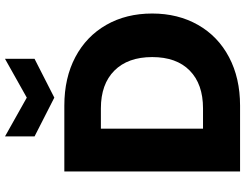

<svg xmlns="http://www.w3.org/2000/svg" viewBox="-126 -853 979 767"><g transform="rotate(-90 363.5 -469.5)"><path d="M325 -702Q436 -702 519 -658Q602 -614 647.5 -534.5Q693 -455 693 -351Q693 -248 647.5 -168Q602 -88 518.5 -44Q435 0 325 0H62V-702ZM314 -148Q411 -148 465 -201Q519 -254 519 -351Q519 -448 465 -502Q411 -556 314 -556H233V-148ZM512 -821 357 -742 202 -821V-939L357 -852L512 -939Z"/></g></svg>

Font: Fz Poppins
Style: Bold
Weight: 700
Designer: Ninad Kale (Devanagari), Jonny Pinhorn (Latin)
Foundry: Indian Type Foundry
Version: Vit hóa bi Vntype.Com & FontZin.Com